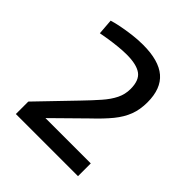

<svg xmlns="http://www.w3.org/2000/svg" viewBox="-184 -799 927 927"><g transform="rotate(45 280.0 -335.5)"><path d="M67.6 0V-85L240.6 -264.8Q282.5 -308.1 312.3 -342.2Q342.2 -376.2 358 -408.4Q373.9 -440.7 373.9 -476.8Q373.9 -536.5 342 -559.1Q310.1 -581.7 243.5 -581.7Q217.8 -581.7 187.1 -578.6Q156.4 -575.5 127.8 -571.1Q99.1 -566.7 78.6 -562.6L72.4 -642.4Q93 -649 124.7 -655.3Q156.5 -661.6 193.6 -666.3Q230.6 -670.9 265.9 -670.9Q373.3 -670.9 425.2 -626.5Q477.2 -582.1 477.2 -489.3Q477.2 -439.4 462.1 -400Q447 -360.6 416.2 -322.7Q385.3 -284.8 335.5 -237.8L182.5 -87.2H491.9V0Z"/></g></svg>

Font: TitilliumWeb ExtraLight
Style: Regular
Weight: 400
Designer: Mohamed Gaber, Accademia di Belle Arti di Urbino and others
Foundry: Kief Type Foundry, Accademia di Belle Arti di Urbino and others
Version: Version 3.000; ttfautohint (v1.8.2)